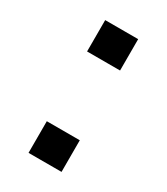

<svg xmlns="http://www.w3.org/2000/svg" viewBox="-132 -553 534 615"><g transform="rotate(30 135.0 -245.5)"><path d="M74 -375V-491H196V-375ZM74 0V-117H196V0Z"/></g></svg>

Font: Nunito Sans 10pt SemiExpanded Medium
Style: Regular
Weight: 500
Width: 6
Designer: Vernon Adams
Foundry: Vernon Adams
Version: Version 3.101;gftools[0.9.27]